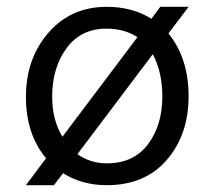

<svg xmlns="http://www.w3.org/2000/svg" viewBox="-20 -534 603 563"><path d="M533 -252Q533 -139 469 -65Q405 9 293 9Q221 9 165 -26L138 9H56L115 -70Q56 -141 56 -250Q56 -362 122 -438Q188 -514 293 -514Q368 -514 424 -479L450 -514H533L474 -436Q533 -363 533 -252ZM133 -251Q133 -182 163 -133L383 -425Q345 -450 292 -450Q217 -450 175 -392.5Q133 -335 133 -251ZM293 -55Q372 -55 414 -111Q456 -167 456 -251Q456 -323 428 -375L207 -82Q245 -55 293 -55Z"/></svg>

Font: Hind Madurai
Style: Regular
Weight: 400
Designer: Jyotish Sonowal
Foundry: Indian Type Foundry
Version: Version 1.001;PS 1.0;hotconv 1.0.86;makeotf.lib2.5.63406; tt